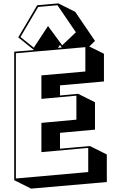

<svg xmlns="http://www.w3.org/2000/svg" viewBox="-20 -1058 675 1136"><path d="M64 8V-752L181 -762L88 -837L200 -1027L325 -1038L425 -988L542 -816Q542 -816 534.5 -808.5Q527 -801 518.5 -793Q510 -785 508 -783L595 -740V-576L335 -553V-493L442 -503L542 -453V-291L335 -272V-178L512 -194L612 -144V19L164 58ZM206 -1017 101 -839 180 -776 264 -904 348 -790 429 -867 320 -1027ZM323 -775 346 -777 335 -792ZM225 -158V-331L432 -350V-492L225 -473V-612L485 -635V-779L74 -743V-2L502 -40V-183Z"/></svg>

Font: Rampart One
Style: Regular
Weight: 400
Designer: Fontworks Inc.
Foundry: Fontworks Inc.
Version: Version 1.100